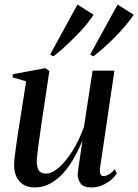

<svg xmlns="http://www.w3.org/2000/svg" viewBox="-20 -813 608 844"><path d="M133.5 11Q103 11 82.8 -1.5Q62.5 -14 52.2 -36.2Q42 -58.5 42 -88Q42 -100 45 -125.8Q48 -151.5 52.2 -181.5Q56.5 -211.5 60.5 -236.8Q64.5 -262 66 -272L95 -455.5L35 -473L37 -487L180 -513.5L197 -500.5L163 -274.5Q161 -258.5 157.2 -233.5Q153.5 -208.5 150 -182.5Q146.5 -156.5 144 -135Q141.5 -113.5 141.5 -104.5Q141.5 -86.5 145.5 -74.5Q149.5 -62.5 158.2 -56.2Q167 -50 181.5 -50Q209 -50 239.5 -77Q270 -104 299 -150.2Q328 -196.5 349 -255L387 -502.5H483L420 -76.5Q417.5 -59.5 421 -49.2Q424.5 -39 436 -39Q445.5 -39 458.5 -46.2Q471.5 -53.5 484 -69L493.5 -51Q483.5 -35 466.5 -21Q449.5 -7 428 2Q406.5 11 381.5 11Q346 11 333.8 -7.2Q321.5 -25.5 321.5 -46.5Q321.5 -51 323.8 -67.8Q326 -84.5 329.5 -107.2Q333 -130 336.2 -152.8Q339.5 -175.5 342 -192H341Q323.5 -150 302 -113Q280.5 -76 254.5 -48.2Q228.5 -20.5 198.2 -4.8Q168 11 133.5 11ZM214 -565 200.5 -573.5 320.5 -793 391.5 -748Q379 -729.5 363.5 -710Q348 -690.5 329.8 -671.2Q311.5 -652 292 -633Q272.5 -614 253 -596.8Q233.5 -579.5 214 -565ZM390 -565 376.5 -573.5 497 -793 568 -748Q552 -725 531.5 -700.5Q511 -676 487.5 -652Q464 -628 439.2 -605.8Q414.5 -583.5 390 -565Z"/></svg>

Font: Merriweather 144pt
Style: Italic
Weight: 400
Italic angle: -7.8°
Version: Version 2.101